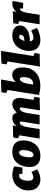

<svg xmlns="http://www.w3.org/2000/svg" viewBox="1510 -2335 840 3900"><g transform="rotate(-90 1930.0 -385.0)"><path d="M234 15Q172 15 121.5 -11Q71 -37 41.5 -90.5Q12 -144 12 -225Q12 -299 37 -360Q62 -421 105.5 -464.5Q149 -508 207 -531.5Q265 -555 331 -555Q372 -555 415 -545Q458 -535 501 -514L476 -349H351L344 -419L362 -402Q335 -416 311 -416Q285 -416 265.5 -400.5Q246 -385 233.5 -359Q221 -333 214.5 -301Q208 -269 208 -236Q208 -178 226.5 -153.5Q245 -129 278 -129Q301 -129 329 -139Q357 -149 389 -165L441 -49Q389 -17 336 -1Q283 15 234 15Z M801 -555Q868 -555 919 -532Q970 -509 999 -459Q1028 -409 1028 -327Q1028 -263 1009.5 -201.5Q991 -140 952.5 -91.5Q914 -43 854.5 -14Q795 15 713 15Q646 15 595 -8Q544 -31 516 -81.5Q488 -132 488 -214Q488 -277 506.5 -337.5Q525 -398 563 -447.5Q601 -497 660 -526Q719 -555 801 -555ZM782 -415Q751 -415 731.5 -391Q712 -367 702 -332Q692 -297 688 -262Q684 -227 684 -205Q684 -169 694 -147Q704 -125 732 -125Q763 -125 782.5 -149Q802 -173 813 -208.5Q824 -244 828 -279Q832 -314 832 -336Q832 -371 821.5 -393Q811 -415 782 -415Z M1638 6 1689 -315Q1693 -338 1695 -358Q1697 -378 1692.5 -390.5Q1688 -403 1672 -403Q1659 -403 1646 -393Q1633 -383 1621 -363.5Q1609 -344 1599 -314.5Q1589 -285 1583 -246L1545 0H1352L1403 -315Q1407 -338 1409 -358Q1411 -378 1406.5 -390.5Q1402 -403 1386 -403Q1373 -403 1360 -393Q1347 -383 1335 -363.5Q1323 -344 1313 -314.5Q1303 -285 1297 -246L1259 0H1066L1135 -436L1215 -381L1071 -436L1087 -536L1333 -544L1296 -399L1236 -288Q1252 -380 1291.5 -439Q1331 -498 1381.5 -526.5Q1432 -555 1478 -555Q1523 -555 1552.5 -532Q1582 -509 1594.5 -469Q1607 -429 1600 -379L1598 -364L1525 -288Q1541 -380 1580 -439Q1619 -498 1668.5 -526.5Q1718 -555 1764 -555Q1811 -555 1841.5 -529.5Q1872 -504 1884.5 -460.5Q1897 -417 1888 -362L1847 -99L1763 -160L1913 -103L1897 0Z M1951 -13 2067 -745 2136 -622 1990 -677 2006 -777 2266 -785 2200 -421 2128 -289Q2139 -375 2174.5 -434.5Q2210 -494 2259.5 -525.5Q2309 -557 2360 -557Q2400 -557 2434 -536.5Q2468 -516 2489 -469Q2510 -422 2510 -344Q2510 -232 2463.5 -151.5Q2417 -71 2333 -28.5Q2249 14 2137 14Q2050 14 1951 -13ZM2157 -103 2120 -150Q2138 -141 2155 -137Q2172 -133 2187 -133Q2227 -133 2255.5 -158Q2284 -183 2299 -226.5Q2314 -270 2314 -323Q2314 -365 2304.5 -383.5Q2295 -402 2276 -402Q2260 -402 2245.5 -390.5Q2231 -379 2218 -357.5Q2205 -336 2195 -306Q2185 -276 2179 -239Z M2528 6 2647 -745 2716 -623 2572 -672 2588 -776 2846 -785 2727 -33 2654 -160 2804 -103 2787 0Z M3071 15Q3006 15 2955 -10Q2904 -35 2874.5 -87Q2845 -139 2845 -218Q2845 -283 2866 -343.5Q2887 -404 2927.5 -451.5Q2968 -499 3027 -527Q3086 -555 3162 -555Q3256 -555 3309.5 -512.5Q3363 -470 3363 -398Q3363 -348 3337.5 -310.5Q3312 -273 3269 -248Q3226 -223 3170.5 -210.5Q3115 -198 3055 -198Q3041 -198 3032.5 -198.5Q3024 -199 3020 -199L3030 -312Q3038 -311 3046 -310.5Q3054 -310 3062 -310Q3083 -310 3102.5 -314Q3122 -318 3137.5 -326.5Q3153 -335 3162 -348Q3171 -361 3171 -378Q3171 -395 3161.5 -407Q3152 -419 3135 -419Q3112 -419 3094 -399.5Q3076 -380 3064 -350Q3052 -320 3045.5 -286Q3039 -252 3039 -223Q3039 -171 3059.5 -148.5Q3080 -126 3116 -126Q3145 -126 3181.5 -138Q3218 -150 3261 -171L3313 -54Q3250 -20 3188 -2.5Q3126 15 3071 15Z M3387 0 3467 -504 3536 -381 3392 -436 3408 -536 3654 -544 3617 -399 3555 -288Q3571 -380 3611 -439Q3651 -498 3703 -526.5Q3755 -555 3805 -555Q3837 -555 3860 -545L3823 -335H3708L3704 -420L3725 -406Q3702 -409 3684 -396Q3666 -383 3653 -359.5Q3640 -336 3631.5 -306.5Q3623 -277 3618 -246L3580 0Z"/></g></svg>

Font: Bitter Thin Black
Style: Italic
Weight: 900
Italic angle: -9°
Version: Version 3.020